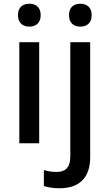

<svg xmlns="http://www.w3.org/2000/svg" viewBox="-20 -764 584 1024"><path d="M137 -744C103 -744 76 -727 76 -683C76 -640 103 -622 137 -622C169 -622 197 -640 197 -683C197 -727 169 -744 137 -744ZM348 -683C348 -640 375 -622 409 -622C441 -622 469 -640 469 -683C469 -727 441 -744 409 -744C375 -744 348 -727 348 -683ZM189 -539H83V0H189ZM297 240C413 240 461 174 461 74V-539H355V69C355 135 324 153 281 153C255 153 235 149 214 143V228C234 235 263 240 297 240Z"/></svg>

Font: Noto Sans Bamum Medium
Style: Regular
Weight: 500
Designer: Monotype Design Team
Foundry: Monotype Imaging Inc.
Version: Version 2.002